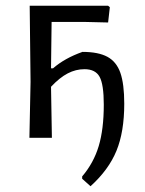

<svg xmlns="http://www.w3.org/2000/svg" viewBox="-20 -478 503 666"><path d="M411 -118Q411 -21 384 45Q357 111 294 168L265 142V134Q305 87 322.5 28.5Q340 -30 340 -115Q340 -185 325.5 -211.5Q311 -238 273 -238Q243 -238 215 -223.5Q187 -209 157 -177L160 0H82L86 -194L83 -458H355L361 -453L355 -400L271 -402H159L157 -241H164Q204 -276 266 -298Q321 -298 352.5 -281Q384 -264 397.5 -225.5Q411 -187 411 -118Z"/></svg>

Font: Alegreya Sans
Style: Regular
Weight: 400
Designer: Juan Pablo del Peral
Foundry: Huerta Tipografica
Version: Version 2.008; ttfautohint (v1.6)